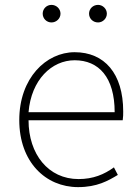

<svg xmlns="http://www.w3.org/2000/svg" viewBox="-20 -754 567 787"><path d="M300 13C378 13 423 -13 463 -37L447 -68C407 -39 362 -20 302 -20C178 -20 97 -122 97 -261H483C485 -275 485 -286 485 -297C485 -453 408 -540 286 -540C169 -540 59 -434 59 -262C59 -90 167 13 300 13ZM97 -294C108 -427 192 -507 286 -507C385 -507 450 -437 450 -294ZM191 -662C211 -662 228 -678 228 -698C228 -718 211 -734 191 -734C171 -734 155 -718 155 -698C155 -678 171 -662 191 -662ZM382 -662C401 -662 418 -678 418 -698C418 -718 401 -734 382 -734C361 -734 345 -718 345 -698C345 -678 361 -662 382 -662Z"/></svg>

Font: Harano Aji Gothic KR ExtraLight
Style: Regular
Weight: 250
Foundry: Masamichi Hosoda
Version: HaranoAjiGothicKR-ExtraLight version 20220220;ttx 4.29.1